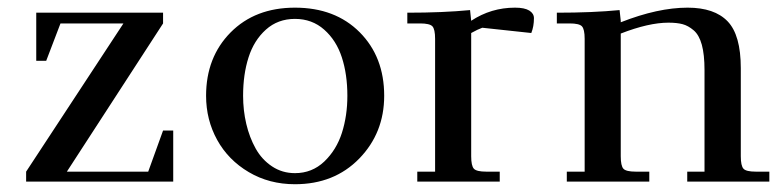

<svg xmlns="http://www.w3.org/2000/svg" viewBox="-20 -472 2038 499"><path d="M47.9 0V-25.9L300.8 -411.1H137.2L100.1 -314H74.2V-439H403.8V-411.1L153.8 -25.9H365.2L403.8 -132.8H430.2V0Z M515.6 -223.1Q515.6 -323.2 579.3 -387.7Q643.1 -452.1 746.6 -452.1Q851.1 -452.1 914.8 -388.2Q978.5 -324.2 978.5 -223.1Q978.5 -126.5 913.6 -59.8Q848.6 6.8 746.6 6.8Q679.7 6.8 626.5 -24.7Q573.2 -56.2 544.4 -108.4Q515.6 -160.6 515.6 -223.1ZM611.8 -223.1Q611.8 -185.1 620.1 -149.9Q628.4 -114.7 644.5 -85.9Q660.6 -57.1 687 -39.6Q713.4 -22 746.6 -22Q791 -22 822.8 -52.2Q854.5 -82.5 868.7 -127Q882.8 -171.4 882.8 -223.1Q882.8 -278.8 868.4 -323Q854 -367.2 822.5 -395Q791 -422.9 746.6 -422.9Q702.1 -422.9 671.1 -395Q640.1 -367.2 626 -323Q611.8 -278.8 611.8 -223.1Z M1038.6 -411.1V-439Q1131.8 -439 1201.7 -445.8L1204.6 -418Q1256.3 -452.1 1318.4 -452.1Q1343.3 -452.1 1355.5 -444.6Q1367.7 -437 1367.7 -424.8Q1367.7 -403.3 1360.8 -386.2L1233.4 -399.9Q1222.2 -396 1204.6 -386.2V-65.9Q1204.6 -41 1211.7 -33.4Q1218.8 -25.9 1243.7 -25.9H1278.8V0H1064.5V-25.9H1110.8V-371.1Q1110.8 -396 1103.8 -403.6Q1096.7 -411.1 1071.8 -411.1Z M1427.2 -411.1V-439Q1520.5 -439 1590.3 -445.8L1593.3 -418V-414.1Q1689.9 -452.1 1767.1 -452.1Q1836.9 -452.1 1871.1 -416.5Q1905.3 -380.9 1905.3 -294.9V-65.9Q1905.3 -41 1912.4 -33.4Q1919.4 -25.9 1944.3 -25.9H1979.5V0H1766.1V-25.9H1811V-290Q1811 -330.1 1804 -355.7Q1796.9 -381.3 1782.7 -393.3Q1768.6 -405.3 1753.9 -409.2Q1739.3 -413.1 1717.3 -413.1Q1666 -413.1 1593.3 -384.8V-65.9Q1593.3 -41 1600.3 -33.4Q1607.4 -25.9 1632.3 -25.9H1667.5V0H1453.1V-25.9H1499.5V-371.1Q1499.5 -396 1492.4 -403.6Q1485.4 -411.1 1460.4 -411.1Z"/></svg>

Font: Dihjauti S
Style: Bold
Weight: 700
Designer: T. Christopher White
Version: Version 3.0.0